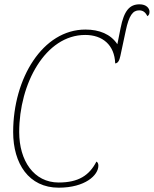

<svg xmlns="http://www.w3.org/2000/svg" viewBox="-20 -860 713 890"><path d="M252 10C375 10 436 -48 436 -92C436 -103 432 -108 427 -111C394 -47 344 -14 252 -14C137 -14 69 -115 69 -248C69 -472 190 -698 375 -698C455 -698 511 -652 514 -566C528 -567 534 -582 538 -601L563 -718C578 -789 596 -812 625 -812C642 -812 654 -804 663 -785C671 -790 673 -796 673 -806C673 -821 659 -840 627 -840C581 -840 555 -811 539 -730L524 -655C493 -702 440 -723 376 -723C178 -723 41 -497 41 -248C41 -101 114 10 252 10Z"/></svg>

Font: Noto Serif SemiCondensed Thin
Style: Italic
Weight: 100
Width: 4
Italic angle: -12°
Designer: Monotype Design Team
Foundry: Monotype Imaging Inc.
Version: Version 2.013